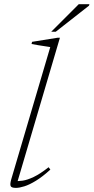

<svg xmlns="http://www.w3.org/2000/svg" viewBox="-20 -904 455 934"><path d="M224.5 -675Q215.5 -676.5 199.2 -679Q183 -681.5 165.5 -684.2Q148 -687 133.5 -690L136 -700.5L260.5 -720.5H271.5L62 -10L49.5 -23.5Q67.5 -22 90.2 -25.2Q113 -28.5 144 -43.2Q175 -58 216.5 -90.5L225 -79Q187 -44.5 155.2 -25Q123.5 -5.5 99 2.2Q74.5 10 57.5 10Q35.5 10 31.8 1Q28 -8 34.5 -31ZM229 -749.5 363 -883.5H415L413 -876.5L251 -749.5Z"/></svg>

Font: Newsreader ExtraLight
Style: Italic
Weight: 250
Italic angle: -17°
Designer: Hugues Gentile
Foundry: Production Type
Version: Version 1.003